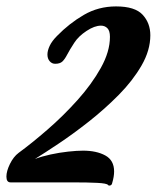

<svg xmlns="http://www.w3.org/2000/svg" viewBox="-30 -569 489 599"><path d="M307 8Q303 3 273.5 1.5Q244 0 200 0H3Q-10 0 -10 -18Q-10 -35 1 -57.5Q12 -80 28 -92Q69 -122 118 -164.5Q167 -207 211.5 -256.5Q256 -306 284.5 -357Q313 -408 313 -454Q313 -473 305 -481Q297 -489 285 -489Q265 -489 240 -472.5Q215 -456 202 -436Q187 -413 179.5 -398.5Q172 -384 164.5 -377Q157 -370 142 -370Q132 -370 125 -378Q118 -386 118 -399Q118 -411 125 -426Q132 -441 148 -457Q186 -496 231.5 -522.5Q277 -549 332 -549Q391 -549 415 -523Q439 -497 439 -459Q439 -412 411.5 -364.5Q384 -317 340.5 -273Q297 -229 247.5 -190Q198 -151 153 -121Q108 -91 79 -73Q100 -81 127.5 -87Q155 -93 182.5 -96Q210 -99 229 -99Q271 -99 298.5 -84Q326 -69 326 -34Q326 -18 320 2Q319 8 314 9.5Q309 11 307 8Z"/></svg>

Font: Praise
Style: Regular
Weight: 400
Designer: Robert E. Leuschke
Foundry: Robert E. Leuschke
Version: Version 1.100; ttfautohint (v1.8.3)